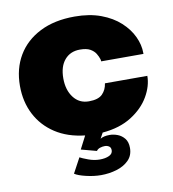

<svg xmlns="http://www.w3.org/2000/svg" viewBox="-83 -615 802 892"><g transform="rotate(-10 318.0 -168.5)"><path d="M393.5 28Q411.5 28 430.5 35.2Q449.5 42.5 462.8 59Q476 75.5 476 103.5Q476 139 453.5 161.5Q431 184 395.8 194.5Q360.5 205 322.5 205Q289 205 252 196.2Q215 187.5 199 176.5L237 106Q248.5 112.5 275.5 122.5Q302.5 132.5 329 132.5Q355.5 132.5 373 124.2Q390.5 116 390.5 99.5Q390.5 86.5 382 80.8Q373.5 75 362 75Q350.5 75 339.2 78.8Q328 82.5 322.5 91L249.5 71.5L281 10.5Q199.5 1.5 141.8 -36.2Q84 -74 53.2 -133.8Q22.5 -193.5 22.5 -268Q22.5 -349.5 59 -411Q95.5 -472.5 164 -507.2Q232.5 -542 328 -542Q398.5 -542 452 -522Q505.5 -502 541.2 -469.2Q577 -436.5 595.2 -397.5Q613.5 -358.5 613.5 -320V-315.5H414Q414 -321 412.5 -326Q408.5 -339 400 -353Q391.5 -367 374.2 -376.8Q357 -386.5 326 -386.5Q280.5 -386.5 253.8 -355.2Q227 -324 227 -268Q227 -213 253.8 -177.8Q280.5 -142.5 326 -142.5Q370.5 -142.5 390 -162.2Q409.5 -182 413.5 -212H613.5Q613.5 -164.5 585.2 -115.5Q557 -66.5 501.2 -31Q445.5 4.5 363.5 11.5L349 38Q364.5 28 393.5 28Z"/></g></svg>

Font: Epilogue Black
Style: Regular
Weight: 900
Designer: Tyler Finck
Foundry: Etcetera Type Co
Version: Version 2.111; ttfautohint (v1.8.3)